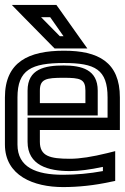

<svg xmlns="http://www.w3.org/2000/svg" viewBox="-22 -725 507 780"><path d="M238 -519C95 -519 -2 -474 -2 -329V-138C-2 -11 115 35 234 35C297 35 362 28 426 14L446 10V-10V-79V-111L414 -103C353 -88 303 -80 262 -80C180 -80 140 -91 140 -149V-197H440H465V-222V-329C465 -473 377 -519 238 -519ZM238 -469C364 -469 415 -443 415 -329V-247H115H90V-222V-149C90 -53 174 -30 262 -30C299 -30 344 -36 396 -47V-30C341 -20 288 -15 234 -15C125 -15 49 -45 49 -138V-329C49 -442 106 -469 238 -469ZM236 -409C304 -409 325 -404 325 -357V-306H140V-357C140 -404 165 -409 236 -409ZM236 -459C160 -459 90 -445 90 -357V-281V-256H115H350H375V-281V-357C375 -442 310 -459 236 -459ZM305 -567 215 -694 207 -705H195H86H26L68 -662L193 -535L200 -528H211H285H333L305 -567ZM236 -578H221L145 -655H182L236 -578Z"/></svg>

Font: Gamestation DisplayOutline
Style: Regular
Weight: 400
Designer: Jonas Hecksher
Foundry: Jonas Hecksher, Playtypeª, e-types AS
Version: Version 1.003